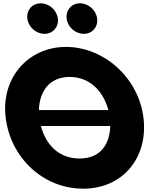

<svg xmlns="http://www.w3.org/2000/svg" viewBox="-20 -1123 1001 1158"><path d="M225.6 -1103C174.6 -1103 138.6 -1062 144.9 -1011C151.1 -960 197.2 -919 248.2 -919C299.2 -919 335.1 -960 328.9 -1011C322.6 -1062 276.6 -1103 225.6 -1103ZM462.6 -1103C411.6 -1103 375.6 -1062 381.9 -1011C388.1 -960 434.2 -919 485.2 -919C536.2 -919 572.1 -960 565.9 -1011C559.6 -1062 513.6 -1103 462.6 -1103ZM633.5 -459H214.9C216.9 -564.9 273.3 -659 400.1 -659C527.8 -659 605.8 -564.9 633.5 -459ZM226.8 -363H644.9C642.7 -258.7 590 -167 460.5 -167C327.5 -167 254.1 -258.7 226.8 -363ZM14.3 -413C43.9 -172 238.8 15 482.8 15C719.8 15 874.9 -172 845.3 -413C815.7 -654 606.9 -840 377.9 -840C150.9 -840 -15.3 -654 14.3 -413Z"/></svg>

Font: Hussar
Style: BdOpOblOne
Weight: 700
Foundry: Cannot Into Space Fonts
Version: Version 2.00